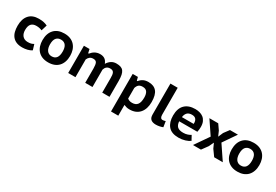

<svg xmlns="http://www.w3.org/2000/svg" viewBox="66 -1853 4611 3204"><g transform="rotate(30 2371.0 -250.5)"><path d="M468 -32Q434 -9 386.5 3Q339 15 288 15Q220 15 173.5 -5Q127 -25 97.5 -62Q68 -99 55 -149.5Q42 -200 42 -262Q42 -393 106.5 -466.5Q171 -540 294 -540Q354 -540 392.5 -530.5Q431 -521 461 -506L427 -394Q401 -405 375.5 -410.5Q350 -416 316 -416Q253 -416 219.5 -379.5Q186 -343 186 -262Q186 -230 194 -202.5Q202 -175 219 -154Q236 -133 262 -121Q288 -109 323 -109Q365 -109 389.5 -116.5Q414 -124 436 -137Z M522 -262Q522 -392 591 -466Q660 -540 788 -540Q855 -540 905 -519Q955 -498 988 -460.5Q1021 -423 1037.5 -372.5Q1054 -322 1054 -262Q1054 -198 1036 -146.5Q1018 -95 984 -59Q950 -23 900.5 -4Q851 15 788 15Q720 15 670 -6Q620 -27 587 -64.5Q554 -102 538 -152.5Q522 -203 522 -262ZM666 -262Q666 -229 673 -200Q680 -171 694.5 -149.5Q709 -128 732 -115Q755 -102 788 -102Q910 -102 910 -262Q910 -297 903.5 -326.5Q897 -356 882.5 -377.5Q868 -399 844.5 -411Q821 -423 788 -423Q731 -423 698.5 -385Q666 -347 666 -262Z M1496 0V-274Q1496 -350 1480 -383Q1464 -416 1414 -416Q1372 -416 1347 -395.5Q1322 -375 1308 -342V0H1168V-525H1276L1292 -452H1305Q1318 -469 1335 -485Q1352 -501 1372.5 -513Q1393 -525 1418.5 -532.5Q1444 -540 1476 -540Q1529 -540 1564.5 -516.5Q1600 -493 1621 -438Q1650 -486 1691.5 -513Q1733 -540 1788 -540Q1836 -540 1869.5 -529Q1903 -518 1924 -491Q1945 -464 1954.5 -418Q1964 -372 1964 -303V0H1824V-281Q1824 -314 1821 -339Q1818 -364 1809 -381.5Q1800 -399 1783.5 -407.5Q1767 -416 1740 -416Q1698 -416 1672.5 -394.5Q1647 -373 1636 -335V0Z M2108 -525H2208L2225 -460H2237Q2268 -500 2309 -520Q2350 -540 2405 -540Q2511 -540 2564 -476.5Q2617 -413 2617 -275Q2617 -209 2600 -155.5Q2583 -102 2550 -63.5Q2517 -25 2468.5 -4.5Q2420 16 2357 16Q2323 16 2298 9.5Q2273 3 2248 -8V199H2108ZM2362 -423Q2314 -423 2288 -401.5Q2262 -380 2248 -335V-131Q2265 -117 2286 -109Q2307 -101 2339 -101Q2407 -101 2440 -143.5Q2473 -186 2473 -279Q2473 -346 2447.5 -384.5Q2422 -423 2362 -423Z M2874 -184Q2874 -108 2923 -108Q2937 -108 2949.5 -110.5Q2962 -113 2979 -119L2996 -10Q2976 -1 2939.5 7.5Q2903 16 2864 16Q2801 16 2767.5 -12Q2734 -40 2734 -104V-700H2874Z M3517 -48Q3483 -22 3424.5 -3.5Q3366 15 3299 15Q3164 15 3101 -59Q3038 -133 3038 -262Q3038 -399 3109 -469.5Q3180 -540 3309 -540Q3351 -540 3392 -529.5Q3433 -519 3465 -494.5Q3497 -470 3516.5 -428.5Q3536 -387 3536 -326Q3536 -305 3533.5 -280Q3531 -255 3525 -228H3175Q3180 -160 3214.5 -127.5Q3249 -95 3327 -95Q3374 -95 3411.5 -108.5Q3449 -122 3469 -136ZM3307 -430Q3245 -430 3215 -396.5Q3185 -363 3180 -311H3406Q3410 -366 3386 -398Q3362 -430 3307 -430Z M3758 -269 3586 -525H3756L3827 -423L3826 -424L3867 -331L3907 -424L3906 -423L3982 -525H4136L3963 -273L4147 0H3981L3896 -118L3897 -117L3855 -209L3811 -117L3812 -118L3726 0H3572Z M4168 -262Q4168 -392 4237 -466Q4306 -540 4434 -540Q4501 -540 4551 -519Q4601 -498 4634 -460.5Q4667 -423 4683.5 -372.5Q4700 -322 4700 -262Q4700 -198 4682 -146.5Q4664 -95 4630 -59Q4596 -23 4546.5 -4Q4497 15 4434 15Q4366 15 4316 -6Q4266 -27 4233 -64.5Q4200 -102 4184 -152.5Q4168 -203 4168 -262ZM4312 -262Q4312 -229 4319 -200Q4326 -171 4340.5 -149.5Q4355 -128 4378 -115Q4401 -102 4434 -102Q4556 -102 4556 -262Q4556 -297 4549.5 -326.5Q4543 -356 4528.5 -377.5Q4514 -399 4490.5 -411Q4467 -423 4434 -423Q4377 -423 4344.5 -385Q4312 -347 4312 -262Z"/></g></svg>

Font: PT Sans Caption
Style: Bold
Weight: 700
Designer: A.Korolkova, O.Umpeleva, V.Yefimov
Foundry: ParaType Ltd
Version: Version 2.003W OFL